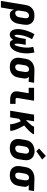

<svg xmlns="http://www.w3.org/2000/svg" viewBox="1582 -2420 1036 4254"><g transform="rotate(90 2100.0 -293.0)"><path d="M-7 205 84 -345Q88 -372 97.5 -398.5Q107 -425 123.5 -448Q140 -471 163 -489.5Q186 -508 212 -519Q238 -530 265.5 -534Q293 -538 320 -538Q352 -538 383 -532Q414 -526 440 -511Q466 -496 485 -472.5Q504 -449 513.5 -420Q523 -391 523 -359Q523 -327 518 -295L500 -185Q496 -161 488.5 -137Q481 -113 468.5 -90.5Q456 -68 438 -49Q420 -30 398 -17Q376 -4 351.5 2Q327 8 303 8Q281 8 261 2.5Q241 -3 226 -16.5Q211 -30 202 -48Q193 -66 188 -86L139 205ZM261 -112Q278 -112 295.5 -119Q313 -126 326 -139.5Q339 -153 346 -170Q353 -187 356 -204L374 -314Q376 -326 377 -338Q378 -350 376.5 -361.5Q375 -373 371 -384Q367 -395 359 -403Q351 -411 340 -414.5Q329 -418 317 -418Q300 -418 283.5 -411Q267 -404 255 -390Q243 -376 236.5 -359.5Q230 -343 227 -326L212 -232Q210 -219 208.5 -206Q207 -193 207.5 -180.5Q208 -168 210.5 -155.5Q213 -143 219 -133Q225 -123 236.5 -117.5Q248 -112 261 -112Z M741 8Q720 8 700 1Q680 -6 666 -19.5Q652 -33 642.5 -51Q633 -69 627.5 -88Q622 -107 620 -127.5Q618 -148 617.5 -169.5Q617 -191 619 -212.5Q621 -234 625 -255Q631 -291 641 -328Q651 -365 664.5 -400.5Q678 -436 694.5 -470.5Q711 -505 730 -538L842 -485Q825 -457 811 -427Q797 -397 785.5 -366Q774 -335 765.5 -302.5Q757 -270 752 -239Q751 -231 750 -223.5Q749 -216 748 -208.5Q747 -201 746 -193.5Q745 -186 744.5 -178.5Q744 -171 744 -163.5Q744 -156 744 -148.5Q744 -141 744.5 -133.5Q745 -126 746.5 -119Q748 -112 751.5 -105Q755 -98 762 -98Q770 -98 775 -105Q780 -112 783.5 -119Q787 -126 790 -133Q793 -140 795.5 -147.5Q798 -155 800 -162Q802 -169 804 -176.5Q806 -184 808 -191.5Q810 -199 811.5 -206Q813 -213 814.5 -220.5Q816 -228 817.5 -235.5Q819 -243 820 -250.5Q821 -258 823 -265L836 -345H966L953 -265Q951 -258 950 -250.5Q949 -243 948 -235.5Q947 -228 946 -220.5Q945 -213 944 -206Q943 -199 942.5 -191.5Q942 -184 941.5 -176.5Q941 -169 941 -161.5Q941 -154 941 -147Q941 -140 941.5 -133Q942 -126 943.5 -119Q945 -112 948 -105Q951 -98 958 -98Q965 -98 969.5 -104Q974 -110 977.5 -116Q981 -122 983.5 -128Q986 -134 988 -140.5Q990 -147 992.5 -153.5Q995 -160 996.5 -166Q998 -172 1000 -178.5Q1002 -185 1003.5 -191.5Q1005 -198 1006.5 -204.5Q1008 -211 1009 -217Q1010 -223 1011.5 -229.5Q1013 -236 1014.5 -242.5Q1016 -249 1017 -255.5Q1018 -262 1019 -268Q1024 -299 1026.5 -330.5Q1029 -362 1028 -393Q1027 -424 1022.5 -453.5Q1018 -483 1010 -512L1135 -538Q1143 -503 1148.5 -468Q1154 -433 1155.5 -397.5Q1157 -362 1155 -327Q1153 -292 1147 -255Q1142 -226 1134.5 -198Q1127 -170 1116 -142Q1105 -114 1089 -87.5Q1073 -61 1051 -39Q1029 -17 1000.5 -4.5Q972 8 943 8Q926 8 910.5 3Q895 -2 884 -13Q873 -24 866 -38Q859 -52 855 -67Q845 -52 833.5 -38Q822 -24 807 -13Q792 -2 775 3Q758 8 741 8Z M1456 8Q1424 8 1392.5 2Q1361 -4 1335 -19Q1309 -34 1290 -57.5Q1271 -81 1261.5 -110Q1252 -139 1252 -171Q1252 -203 1257 -235L1276 -345Q1280 -372 1290 -398Q1300 -424 1317.5 -447Q1335 -470 1358.5 -487.5Q1382 -505 1408 -516Q1434 -527 1461 -532.5Q1488 -538 1515 -538Q1520 -538 1524 -538Q1528 -538 1533 -538L1807 -530L1787 -410L1675 -414Q1686 -403 1694.5 -390Q1703 -377 1708 -361Q1713 -345 1713 -328.5Q1713 -312 1710 -295L1692 -185Q1687 -158 1677.5 -131.5Q1668 -105 1651.5 -82Q1635 -59 1612 -40.5Q1589 -22 1563 -11Q1537 0 1509.5 4Q1482 8 1456 8ZM1458 -112Q1458 -112 1458 -112Q1458 -112 1458 -112Q1475 -112 1492 -119Q1509 -126 1521 -140Q1533 -154 1539 -170.5Q1545 -187 1548 -204L1566 -314Q1569 -331 1569 -348.5Q1569 -366 1564 -381Q1559 -396 1546.5 -406.5Q1534 -417 1517 -418H1513Q1512 -418 1510.5 -418Q1509 -418 1508 -418Q1491 -418 1474.5 -410Q1458 -402 1446.5 -388.5Q1435 -375 1428.5 -358.5Q1422 -342 1419 -326L1401 -216Q1399 -204 1398.5 -192Q1398 -180 1399 -168.5Q1400 -157 1404.5 -146Q1409 -135 1416.5 -127Q1424 -119 1435 -115.5Q1446 -112 1458 -112Z M2182 0Q2156 0 2130.5 -3Q2105 -6 2082 -15Q2059 -24 2040 -39Q2021 -54 2010 -75.5Q1999 -97 1997 -123Q1995 -149 1999 -174L2038 -410H1918V-530H2205L2143 -155Q2141 -147 2143.5 -139.5Q2146 -132 2152 -127.5Q2158 -123 2166 -121.5Q2174 -120 2182 -120H2275V0Z M2426 0 2514 -530H2661L2631 -350Q2642 -360 2653 -370Q2664 -380 2674.5 -390.5Q2685 -401 2695 -411.5Q2705 -422 2715 -433Q2725 -444 2734.5 -455.5Q2744 -467 2753 -479Q2762 -491 2769.5 -503.5Q2777 -516 2779 -530H2949Q2946 -512 2935.5 -496.5Q2925 -481 2913.5 -466.5Q2902 -452 2889.5 -438.5Q2877 -425 2864 -411.5Q2851 -398 2837 -385.5Q2823 -373 2809.5 -360.5Q2796 -348 2781.5 -335.5Q2767 -323 2753 -311Q2763 -293 2773.5 -275Q2784 -257 2793.5 -238.5Q2803 -220 2812 -201.5Q2821 -183 2829.5 -164Q2838 -145 2845.5 -125.5Q2853 -106 2859 -85.5Q2865 -65 2869 -43.5Q2873 -22 2869 0H2722Q2726 -21 2722.5 -42Q2719 -63 2714 -83.5Q2709 -104 2703 -123.5Q2697 -143 2689.5 -162Q2682 -181 2674.5 -199.5Q2667 -218 2658 -237Q2645 -227 2632 -217.5Q2619 -208 2606 -199L2573 0Z M3256 8Q3224 8 3193 2Q3162 -4 3135.5 -18.5Q3109 -33 3090 -57Q3071 -81 3061.5 -110Q3052 -139 3052 -171Q3052 -203 3057 -235L3076 -345Q3080 -373 3090 -399.5Q3100 -426 3117.5 -449.5Q3135 -473 3159 -491Q3183 -509 3210 -519.5Q3237 -530 3264.5 -535.5Q3292 -541 3320 -541Q3352 -541 3382.5 -533.5Q3413 -526 3439.5 -511.5Q3466 -497 3485 -473Q3504 -449 3513.5 -420Q3523 -391 3523 -359Q3523 -327 3518 -295L3500 -185Q3495 -157 3485 -130.5Q3475 -104 3457.5 -80.5Q3440 -57 3416 -39Q3392 -21 3365.5 -10.5Q3339 0 3311 4Q3283 8 3256 8ZM3259 -112Q3277 -112 3294.5 -118.5Q3312 -125 3325.5 -138.5Q3339 -152 3346 -169.5Q3353 -187 3356 -204L3374 -314Q3377 -333 3377 -351Q3377 -369 3370 -385Q3363 -401 3348 -409.5Q3333 -418 3314 -418Q3297 -418 3279.5 -411Q3262 -404 3249 -390.5Q3236 -377 3229 -360Q3222 -343 3219 -326L3201 -216Q3199 -204 3198.5 -191.5Q3198 -179 3199.5 -167.5Q3201 -156 3205 -145.5Q3209 -135 3217 -127Q3225 -119 3236 -115.5Q3247 -112 3259 -112ZM3323 -579 3263 -641 3428 -791 3507 -709Z M3856 8Q3824 8 3792.5 2Q3761 -4 3735 -19Q3709 -34 3690 -57.5Q3671 -81 3661.5 -110Q3652 -139 3652 -171Q3652 -203 3657 -235L3676 -345Q3680 -372 3690 -398Q3700 -424 3717.5 -447Q3735 -470 3758.5 -487.5Q3782 -505 3808 -516Q3834 -527 3861 -532.5Q3888 -538 3915 -538Q3920 -538 3924 -538Q3928 -538 3933 -538L4207 -530L4187 -410L4075 -414Q4086 -403 4094.5 -390Q4103 -377 4108 -361Q4113 -345 4113 -328.5Q4113 -312 4110 -295L4092 -185Q4087 -158 4077.5 -131.5Q4068 -105 4051.5 -82Q4035 -59 4012 -40.5Q3989 -22 3963 -11Q3937 0 3909.5 4Q3882 8 3856 8ZM3858 -112Q3858 -112 3858 -112Q3858 -112 3858 -112Q3875 -112 3892 -119Q3909 -126 3921 -140Q3933 -154 3939 -170.5Q3945 -187 3948 -204L3966 -314Q3969 -331 3969 -348.5Q3969 -366 3964 -381Q3959 -396 3946.5 -406.5Q3934 -417 3917 -418H3913Q3912 -418 3910.5 -418Q3909 -418 3908 -418Q3891 -418 3874.5 -410Q3858 -402 3846.5 -388.5Q3835 -375 3828.5 -358.5Q3822 -342 3819 -326L3801 -216Q3799 -204 3798.5 -192Q3798 -180 3799 -168.5Q3800 -157 3804.5 -146Q3809 -135 3816.5 -127Q3824 -119 3835 -115.5Q3846 -112 3858 -112Z"/></g></svg>

Font: Iosevka Curly Slab HvEx
Style: Italic
Weight: 900
Width: 7
Italic angle: -9°
Monospace: yes
Designer: Belleve Invis
Foundry: Belleve Invis
Version: Version 11.1.0; ttfautohint (v1.8.3)